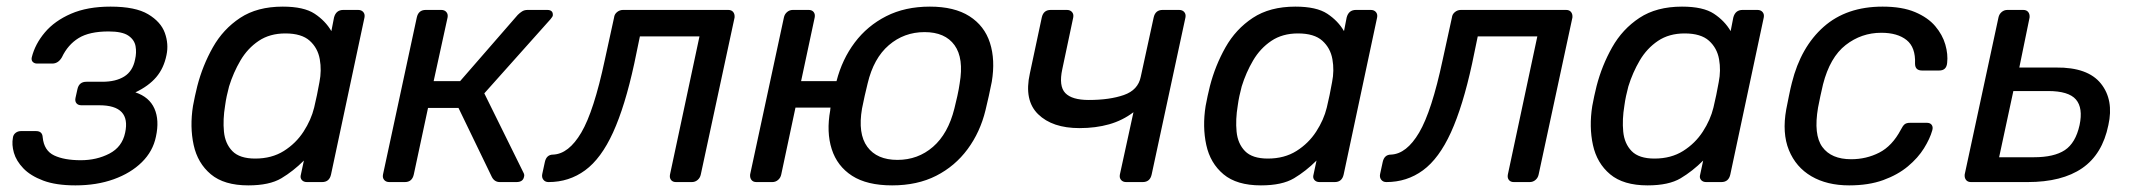

<svg xmlns="http://www.w3.org/2000/svg" viewBox="-20 -550 6433 580"><path d="M208 10Q149 10 110.5 -4.5Q72 -19 50.5 -41.5Q29 -64 22 -88.5Q15 -113 19 -134Q20 -143 27 -148.5Q34 -154 43 -154H89Q108 -154 109 -135Q113 -95 143.5 -80.5Q174 -66 224 -66Q272 -66 310.5 -86Q349 -106 358 -149Q376 -232 280 -232H226Q216 -232 211 -238Q206 -244 208 -254L214 -281Q219 -303 241 -303H289Q330 -303 355.5 -319Q381 -335 388 -370Q393 -391 389.5 -410.5Q386 -430 367.5 -442.5Q349 -455 308 -455Q250 -455 217.5 -435Q185 -415 167 -377Q156 -358 138 -358H92Q84 -358 79 -363Q74 -368 76 -377Q86 -417 115.5 -452Q145 -487 194.5 -508.5Q244 -530 314 -530Q389 -530 427.5 -507Q466 -484 478 -450.5Q490 -417 483 -384Q475 -344 452 -317Q429 -290 389 -271Q431 -257 446.5 -222Q462 -187 451 -137Q442 -93 408.5 -60Q375 -27 323.5 -8.5Q272 10 208 10Z M730 10Q657 10 617 -23.5Q577 -57 565 -112Q553 -167 563 -230Q566 -246 569 -260Q572 -274 576 -290Q592 -352 623 -407Q654 -462 705.5 -496Q757 -530 834 -530Q898 -530 930.5 -508.5Q963 -487 981 -456L989 -497Q995 -520 1017 -520H1062Q1072 -520 1077.5 -513.5Q1083 -507 1081 -497L980 -23Q975 0 953 0H907Q897 0 891.5 -6.5Q886 -13 889 -23L898 -65Q866 -33 830 -11.5Q794 10 730 10ZM751 -71Q801 -71 837.5 -94Q874 -117 897 -152.5Q920 -188 929 -225Q933 -241 937.5 -263Q942 -285 945 -302Q952 -337 946 -371Q940 -405 915.5 -427Q891 -449 842 -449Q795 -449 761.5 -426.5Q728 -404 706.5 -367.5Q685 -331 672 -289Q668 -274 665 -260Q662 -246 660 -231Q653 -189 656.5 -152.5Q660 -116 682 -93.5Q704 -71 751 -71Z M1156 0Q1146 0 1140.5 -6.5Q1135 -13 1137 -23L1239 -497Q1244 -520 1266 -520H1313Q1323 -520 1328.5 -513.5Q1334 -507 1332 -497L1290 -305H1370L1544 -505Q1550 -511 1557 -515.5Q1564 -520 1574 -520H1633Q1651 -520 1650 -504Q1650 -500 1643 -492L1443 -268L1561 -29Q1565 -22 1563 -16Q1560 0 1540 0H1490Q1474 0 1466 -15L1365 -224H1273L1230 -23Q1225 0 1203 0Z M1637 0Q1627 0 1621.5 -7Q1616 -14 1618 -24L1626 -61Q1631 -83 1651 -83Q1698 -85 1736 -149.5Q1774 -214 1807 -369L1835 -497Q1836 -507 1844 -513.5Q1852 -520 1862 -520H2180Q2190 -520 2195 -513.5Q2200 -507 2199 -497L2097 -23Q2095 -13 2087.5 -6.5Q2080 0 2070 0H2022Q2012 0 2007 -6.5Q2002 -13 2004 -23L2093 -440H1913L1896 -358Q1868 -229 1832 -150Q1796 -71 1747.5 -35.5Q1699 0 1637 0Z M2675 10Q2599 10 2554 -19Q2509 -48 2492.5 -99.5Q2476 -151 2488 -217Q2488 -221 2489 -225H2383L2340 -23Q2338 -13 2330.5 -6.5Q2323 0 2313 0H2265Q2255 0 2250 -6.5Q2245 -13 2246 -23L2348 -497Q2350 -507 2357.5 -513.5Q2365 -520 2375 -520H2423Q2433 -520 2438 -513.5Q2443 -507 2441 -497L2400 -305H2507Q2524 -371 2562 -421.5Q2600 -472 2657 -501Q2714 -530 2789 -530Q2863 -530 2908.5 -501Q2954 -472 2970.5 -420.5Q2987 -369 2976 -303Q2973 -287 2967 -260Q2961 -233 2957 -217Q2941 -151 2903 -99.5Q2865 -48 2808 -19Q2751 10 2675 10ZM2691 -67Q2753 -67 2798.5 -106.5Q2844 -146 2863 -222Q2867 -237 2872 -260Q2877 -283 2879 -298Q2892 -374 2863.5 -413.5Q2835 -453 2773 -453Q2711 -453 2665 -413.5Q2619 -374 2601 -298Q2597 -283 2592 -260Q2587 -237 2584 -222Q2571 -146 2600 -106.5Q2629 -67 2691 -67Z M3382 0Q3372 0 3366.5 -6.5Q3361 -13 3363 -23L3404 -211Q3371 -186 3330.5 -174.5Q3290 -163 3241 -163Q3159 -163 3116 -205Q3073 -247 3091 -328L3127 -497Q3132 -520 3154 -520H3203Q3213 -520 3218.5 -513.5Q3224 -507 3222 -497L3189 -341Q3178 -290 3198 -269Q3218 -248 3269 -248Q3332 -248 3375 -263Q3418 -278 3426 -318L3465 -497Q3470 -520 3492 -520H3542Q3552 -520 3557.5 -513.5Q3563 -507 3561 -497L3459 -23Q3454 0 3432 0Z M3789 10Q3716 10 3676 -23.5Q3636 -57 3624 -112Q3612 -167 3622 -230Q3625 -246 3628 -260Q3631 -274 3635 -290Q3651 -352 3682 -407Q3713 -462 3764.5 -496Q3816 -530 3893 -530Q3957 -530 3989.5 -508.5Q4022 -487 4040 -456L4048 -497Q4054 -520 4076 -520H4121Q4131 -520 4136.5 -513.5Q4142 -507 4140 -497L4039 -23Q4034 0 4012 0H3966Q3956 0 3950.5 -6.5Q3945 -13 3948 -23L3957 -65Q3925 -33 3889 -11.5Q3853 10 3789 10ZM3810 -71Q3860 -71 3896.5 -94Q3933 -117 3956 -152.5Q3979 -188 3988 -225Q3992 -241 3996.5 -263Q4001 -285 4004 -302Q4011 -337 4005 -371Q3999 -405 3974.5 -427Q3950 -449 3901 -449Q3854 -449 3820.5 -426.5Q3787 -404 3765.5 -367.5Q3744 -331 3731 -289Q3727 -274 3724 -260Q3721 -246 3719 -231Q3712 -189 3715.5 -152.5Q3719 -116 3741 -93.5Q3763 -71 3810 -71Z M4168 0Q4158 0 4152.5 -7Q4147 -14 4149 -24L4157 -61Q4162 -83 4182 -83Q4229 -85 4267 -149.5Q4305 -214 4338 -369L4366 -497Q4367 -507 4375 -513.5Q4383 -520 4393 -520H4711Q4721 -520 4726 -513.5Q4731 -507 4730 -497L4628 -23Q4626 -13 4618.5 -6.5Q4611 0 4601 0H4553Q4543 0 4538 -6.5Q4533 -13 4535 -23L4624 -440H4444L4427 -358Q4399 -229 4363 -150Q4327 -71 4278.5 -35.5Q4230 0 4168 0Z M4957 10Q4884 10 4844 -23.5Q4804 -57 4792 -112Q4780 -167 4790 -230Q4793 -246 4796 -260Q4799 -274 4803 -290Q4819 -352 4850 -407Q4881 -462 4932.5 -496Q4984 -530 5061 -530Q5125 -530 5157.5 -508.5Q5190 -487 5208 -456L5216 -497Q5222 -520 5244 -520H5289Q5299 -520 5304.5 -513.5Q5310 -507 5308 -497L5207 -23Q5202 0 5180 0H5134Q5124 0 5118.5 -6.5Q5113 -13 5116 -23L5125 -65Q5093 -33 5057 -11.5Q5021 10 4957 10ZM4978 -71Q5028 -71 5064.5 -94Q5101 -117 5124 -152.5Q5147 -188 5156 -225Q5160 -241 5164.5 -263Q5169 -285 5172 -302Q5179 -337 5173 -371Q5167 -405 5142.5 -427Q5118 -449 5069 -449Q5022 -449 4988.5 -426.5Q4955 -404 4933.5 -367.5Q4912 -331 4899 -289Q4895 -274 4892 -260Q4889 -246 4887 -231Q4880 -189 4883.5 -152.5Q4887 -116 4909 -93.5Q4931 -71 4978 -71Z M5566 10Q5499 10 5452 -17.5Q5405 -45 5384 -96.5Q5363 -148 5376 -220Q5379 -235 5384 -260Q5389 -285 5393 -300Q5420 -408 5489 -469Q5558 -530 5667 -530Q5726 -530 5765 -513.5Q5804 -497 5826 -471Q5848 -445 5856.5 -415.5Q5865 -386 5862 -360Q5860 -337 5838 -337H5786Q5765 -337 5765 -358Q5767 -407 5739.5 -429Q5712 -451 5663 -451Q5603 -451 5555.5 -414Q5508 -377 5487 -295Q5483 -279 5479 -259.5Q5475 -240 5472 -225Q5458 -143 5485 -106Q5512 -69 5572 -69Q5618 -69 5657 -89Q5696 -109 5722 -158Q5728 -170 5733.5 -174.5Q5739 -179 5750 -179H5801Q5811 -179 5815.5 -172.5Q5820 -166 5817 -156Q5810 -131 5792 -102Q5774 -73 5743.5 -47.5Q5713 -22 5669 -6Q5625 10 5566 10Z M5934 0Q5924 0 5919 -6.5Q5914 -13 5915 -23L6017 -497Q6019 -507 6026.5 -513.5Q6034 -520 6044 -520H6092Q6102 -520 6107 -513.5Q6112 -507 6111 -497L6080 -346H6191Q6287 -347 6326.5 -297.5Q6366 -248 6349 -172Q6331 -84 6270 -42Q6209 0 6105 0ZM6019 -75H6124Q6185 -75 6217.5 -96.5Q6250 -118 6262 -172Q6273 -224 6251 -249.5Q6229 -275 6167 -275H6062Z"/></svg>

Font: Lubike
Style: Italic
Weight: 400
Italic angle: -12°
Foundry: Honoka55
Version: Version 1.000;July 22, 2022;FontCreator 14.0.0.2862 64-bit